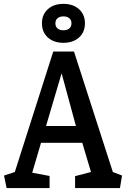

<svg xmlns="http://www.w3.org/2000/svg" viewBox="-24 -952 640 972"><path d="M9.4 0 -3.6 -63.2 51 -81.2 245.6 -691H350.6L547.3 -81.2L593.8 -63.2L583.3 0H356.1V-60.2L436.6 -81.2L392.5 -229H183.7L139 -77.7L227 -61.2V0ZM209 -314H360.4L287.9 -580.9ZM188.3 -834.1Q188.3 -878.4 218.2 -905.4Q248.1 -932.5 297.1 -932.5Q346.1 -932.5 376.1 -905.4Q406 -878.4 406 -834.1Q406 -789.3 376.1 -762.3Q346.1 -735.2 297.1 -735.2Q248.1 -735.2 218.2 -762.3Q188.3 -789.3 188.3 -834.1ZM256.5 -834.1Q256.5 -817.1 267.5 -807.9Q278.6 -798.7 297.1 -798.7Q315.7 -798.7 326.7 -807.9Q337.8 -817.1 337.8 -834.1Q337.8 -850.6 326.7 -859.8Q315.7 -869 297.1 -869Q278.6 -869 267.5 -859.8Q256.5 -850.6 256.5 -834.1Z"/></svg>

Font: Kreon Light
Style: Regular
Weight: 300
Designer: Julia Petretta
Foundry: Julia Petretta and Eli Heuer
Version: Version 2.002